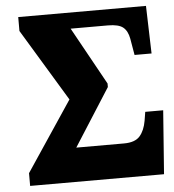

<svg xmlns="http://www.w3.org/2000/svg" viewBox="-52 -762 733 810"><g transform="rotate(-5 315.0 -357.0)"><path d="M43 0V-54L240 -349L55 -655V-714H596L602 -512H530L518 -582Q512 -615 493 -630.5Q474 -646 429 -646H271L406 -402V-387L251 -144H453Q500 -144 520.5 -167.5Q541 -191 548 -232L554 -269H630L610 0Z"/></g></svg>

Font: Noto Serif SemiCondensed Black
Style: Regular
Weight: 900
Width: 4
Designer: Monotype Design Team
Foundry: Monotype Imaging Inc.
Version: Version 2.014; ttfautohint (v1.8.4.7-5d5b)